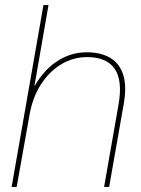

<svg xmlns="http://www.w3.org/2000/svg" viewBox="-20 -740 559 760"><path d="M26 0 152 -720H172L116 -398Q154 -464 207.5 -498.5Q261 -533 323 -533Q380 -533 417 -510.5Q454 -488 468 -443Q482 -398 470 -330L412 0H392L449 -325Q466 -421 434 -467.5Q402 -514 325 -514Q269 -514 221.5 -485Q174 -456 141.5 -405Q109 -354 97 -286L46 0Z"/></svg>

Font: DM Sans 10pt Thin
Style: Italic
Weight: 250
Italic angle: -10°
Version: Version 4.004;gftools[0.9.30]